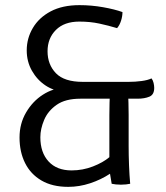

<svg xmlns="http://www.w3.org/2000/svg" viewBox="-20 -715 644 747"><path d="M480.5 -396.5Q506.5 -396.5 530.8 -399.8Q555 -403 569.5 -410Q575 -403 577.5 -392.5Q580 -382 580 -373Q580 -346.5 561 -338.8Q542 -331 515.5 -331H292.5Q234.5 -331 200.5 -307.2Q166.5 -283.5 151.8 -248.5Q137 -213.5 137 -181Q137 -121.5 169 -86.8Q201 -52 258.5 -52Q302 -52 341.8 -67.5Q381.5 -83 405.5 -103.5V-267Q405.5 -286 406.2 -315Q407 -344 408 -364H478Q479 -344 479.8 -314.8Q480.5 -285.5 480.5 -268V-147Q480.5 -111.5 482 -72.2Q483.5 -33 486.5 0Q479 1.5 470.2 2.5Q461.5 3.5 450.5 3.5Q439.5 3.5 430.5 2.5Q421.5 1.5 414.5 0L408 -39Q373 -16 330.8 -2Q288.5 12 245.5 12Q183.5 12 141.2 -12.8Q99 -37.5 77.5 -80.8Q56 -124 56 -180Q56 -234 81.5 -277.5Q107 -321 146.8 -346.5Q186.5 -372 229 -373V-359Q190.5 -360.5 157.5 -382.2Q124.5 -404 104.2 -439.8Q84 -475.5 84 -519Q84 -566 107.8 -606.2Q131.5 -646.5 177.2 -670.8Q223 -695 289 -695Q335.5 -695 380.8 -687Q426 -679 456.5 -668Q456.5 -652 451 -634.5Q445.5 -617 435.5 -605.5Q402.5 -615.5 366.8 -623.2Q331 -631 288.5 -631Q230 -631 197.5 -598.5Q165 -566 165 -515.5Q165 -464 197.5 -430.2Q230 -396.5 302 -396.5Z"/></svg>

Font: Signika
Style: Regular
Weight: 300
Designer: Anna Giedry
Foundry: Anna Giedry
Version: Version 2.000